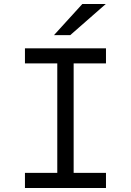

<svg xmlns="http://www.w3.org/2000/svg" viewBox="-20 -942 656 962"><path d="M267 0V-700H349V0ZM105 0V-76H511V0ZM105 -624.5V-700H511V-624.5ZM250.5 -766 392.5 -922H510L332 -766Z"/></svg>

Font: Overpass Mono Light
Style: Regular
Weight: 400
Monospace: yes
Version: Version 4.000